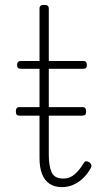

<svg xmlns="http://www.w3.org/2000/svg" viewBox="-20 -750 429 787"><path d="M234 17Q204 17 183.5 3.5Q163 -10 152.5 -36.5Q142 -63 142 -102V-468H65Q57 -468 53.5 -472Q50 -476 50 -483Q50 -491 53.5 -495.5Q57 -500 65 -500H142V-715Q142 -723 146.5 -726.5Q151 -730 161 -730Q171 -730 175.5 -726.5Q180 -723 180 -715V-500H321Q330 -500 333 -495.5Q336 -491 336 -483Q336 -476 333 -472Q330 -468 321 -468H180V-115Q180 -70 191.5 -44Q203 -18 240 -18Q266 -18 286 -35.5Q306 -53 323 -81Q327 -89 333 -89Q339 -89 346 -85Q352 -80 354 -74.5Q356 -69 353 -63Q341 -40 323 -22Q305 -4 282.5 6.5Q260 17 234 17ZM60 -276Q52 -276 48.5 -280Q45 -284 45 -292Q45 -302 48.5 -306.5Q52 -311 60 -311H318Q326 -311 329.5 -306.5Q333 -302 333 -292Q333 -284 329.5 -280Q326 -276 318 -276Z"/></svg>

Font: Playwrite HR Lijeva Thin
Style: Regular
Weight: 250
Designer: Veronika Burian, José Scaglione
Foundry: TypeTogether
Version: Version 1.002